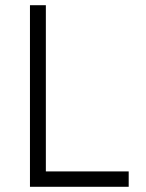

<svg xmlns="http://www.w3.org/2000/svg" viewBox="-20 -717 559 737"><path d="M474 0H95V-697H156V-59H474Z"/></svg>

Font: TypoPRO Titillium Text
Style: 250 wt
Weight: 300
Designer: Accademia di Belle Arti di Urbino and others
Foundry: Accademia di Belle Arti di Urbino and others.
Version: Version 25.000